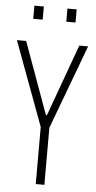

<svg xmlns="http://www.w3.org/2000/svg" viewBox="-59 -897 464 932"><g transform="rotate(5 173.5 -431.0)"><path d="M152 0V-278L0 -688H45L172 -338H177L304 -688H347L194 -278V0ZM70 -798V-862H116V-798ZM231 -798V-862H276V-798Z"/></g></svg>

Font: Saira ExtraCondensed ExtraLight
Style: Regular
Weight: 250
Width: 2
Designer: Hector Gatti with collaboration of the Omnibus-Type team
Foundry: Omnibus-Type
Version: Version 1.101